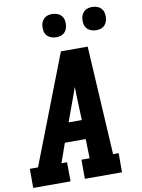

<svg xmlns="http://www.w3.org/2000/svg" viewBox="-102 -1020 804 1088"><g transform="rotate(-10 299.5 -476.0)"><path d="M-1 0V-110H46L288 -735H442L478 -110H510V0H296V-110H343L340 -221H220L181 -110H213L214 0ZM261 -331H337L331 -490Q331 -498 331 -506Q331 -514 330 -522Q327 -514 324 -506Q321 -498 319 -490ZM506 -818Q490 -818 475.5 -824Q461 -830 451.5 -841.5Q442 -853 440 -869Q438 -885 440 -901Q442 -912 448 -922.5Q454 -933 463 -940Q472 -947 483.5 -949.5Q495 -952 506 -952Q522 -952 536.5 -946Q551 -940 560 -928.5Q569 -917 571.5 -901Q574 -885 571 -869Q569 -858 563.5 -847.5Q558 -837 548.5 -830Q539 -823 528 -820.5Q517 -818 506 -818ZM276 -818Q260 -818 245.5 -824Q231 -830 221.5 -841.5Q212 -853 210 -869Q208 -885 210 -901Q212 -912 218 -922.5Q224 -933 233 -940Q242 -947 253.5 -949.5Q265 -952 276 -952Q292 -952 306.5 -946Q321 -940 330 -928.5Q339 -917 341.5 -901Q344 -885 341 -869Q339 -858 333.5 -847.5Q328 -837 318.5 -830Q309 -823 298 -820.5Q287 -818 276 -818Z"/></g></svg>

Font: Iosevka Etoile Extrabold
Style: Italic
Weight: 800
Italic angle: -9°
Designer: Belleve Invis
Foundry: Belleve Invis
Version: Version 22.1.2; ttfautohint (v1.8.4)